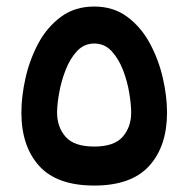

<svg xmlns="http://www.w3.org/2000/svg" viewBox="-20 -576 584 596"><path d="M272.5 0Q156.7 0 101.6 -61Q46.4 -122.1 46.4 -226.6Q46.4 -276.4 59.1 -333.3Q71.8 -390.1 98.6 -440.7Q125.5 -491.2 168.7 -523.4Q211.9 -555.7 272.5 -555.7Q332.5 -555.7 375.5 -523.4Q418.5 -491.2 445.6 -440.7Q472.7 -390.1 485.6 -333.3Q498.5 -276.4 498.5 -226.6Q498.5 -122.1 443.1 -61Q387.7 0 272.5 0ZM272.5 -440.9Q241.2 -440.9 219.2 -417.5Q197.3 -394 183.6 -358.6Q169.9 -323.2 163.6 -287.4Q157.2 -251.5 157.2 -226.6Q157.2 -181.6 183.6 -151.4Q210 -121.1 272.5 -121.1Q334.5 -121.1 360.8 -151.4Q387.2 -181.6 387.2 -226.6Q387.2 -251 381.3 -286.9Q375.5 -322.8 362.1 -357.9Q348.6 -393.1 326.7 -417Q304.7 -440.9 272.5 -440.9Z"/></svg>

Font: Vazirmatn RD UI SemiBold
Style: Regular
Weight: 600
Designer: Saber Rastikerdar
Foundry: Saber Rastikerdar
Version: Version 33.003